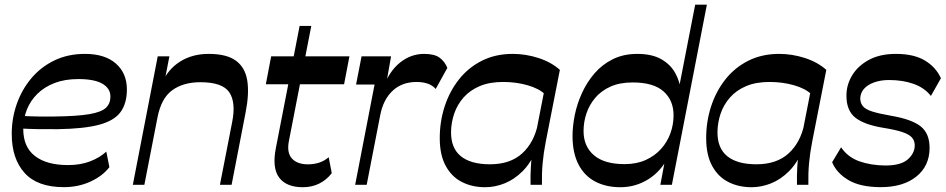

<svg xmlns="http://www.w3.org/2000/svg" viewBox="-20 -792 4053 823"><path d="M253.1 10.2Q140.3 10.2 85.3 -50.9Q30.3 -112 30.3 -218.1Q30.3 -285.4 52.1 -346.9Q73.8 -408.3 114.5 -456.7Q155.2 -505 213.3 -533Q271.3 -561 344.1 -561Q430 -561 476.9 -519.4Q523.9 -477.9 523.9 -408.8Q523.9 -348.7 496.6 -311.5Q469.2 -274.3 404.7 -257.2Q340.2 -240 227.7 -238.3Q181.6 -237.8 142.4 -238.5Q103.2 -239.2 67.7 -241.2V-295.4Q103.3 -293.4 140.1 -292.7Q176.9 -292 212 -292.6Q311 -293.7 363.1 -302.7Q415.1 -311.7 434.2 -330.1Q453.3 -348.4 453.3 -377.9Q453.3 -412.9 419.2 -433Q385 -453.1 315.7 -453.1Q258 -453.1 214 -436.2Q170 -419.2 140 -389.6Q110 -360 94.8 -321.2Q79.7 -282.4 79.7 -238.8Q79.7 -161.9 129.9 -123.2Q180.1 -84.4 271.8 -84.4Q324.6 -84.4 365.8 -100.2Q407.1 -115.9 435.7 -142.1L448.9 -75.4Q419.8 -37.7 367.9 -13.7Q316 10.2 253.1 10.2Z M549.4 0 656.1 -550.5H706.1L676.9 -399.8L672.4 -432.8Q699.8 -495.6 752.3 -528.3Q804.8 -561 874.3 -561Q951.9 -561 991.5 -531.7Q1031.1 -502.4 1039.9 -446.6Q1048.8 -390.8 1032.8 -310.1L972.8 0H922.7L974.9 -267.3Q992.1 -352.6 963 -396.1Q933.9 -439.6 839 -439.6Q765.7 -439.6 718.2 -405.2Q670.8 -370.7 655 -288L598.8 0Z M1278.1 10.5Q1207.4 10.5 1176.5 -30.9Q1145.7 -72.3 1162.6 -158L1264.3 -680.8H1314.3L1218.7 -189.3Q1208.3 -139 1230.7 -113.3Q1253.2 -87.6 1300.6 -87.6Q1325.9 -87.6 1348.5 -95Q1371 -102.4 1388.9 -118.1L1402.1 -49.7Q1379.9 -20.9 1348.5 -5.2Q1317.1 10.5 1278.1 10.5ZM1119.5 -430.9 1142.3 -550.5H1477.8L1454.9 -430.9Z M1502.4 0 1585.6 -429.8H1506.3L1529.8 -550.5H1656.3L1629.4 -397.8L1623.1 -417.9Q1649.4 -487.9 1695.5 -524.4Q1741.6 -561 1797.9 -561Q1841.8 -561 1863.8 -545.1Q1885.8 -529.3 1897.6 -501.1L1847.6 -410.7Q1822.1 -440.6 1765.1 -440.6Q1703 -440.6 1662.8 -402.8Q1622.7 -365.1 1609.9 -298.7L1551.8 0Z M2316.3 -387.5Q2290.6 -412.6 2241.4 -426.6Q2192.3 -440.7 2136.4 -440.7Q2078.6 -440.7 2036.6 -423Q1994.6 -405.2 1967.5 -374.6Q1940.4 -343.9 1927.2 -305.8Q1914.1 -267.7 1913.4 -226.9Q1912.7 -157 1955.4 -122.4Q1998.1 -87.8 2080.3 -87.8Q2167.3 -87.8 2218.4 -134.6Q2269.6 -181.4 2285.9 -261.6L2278.7 -148.8Q2255.3 -93.2 2219.7 -57.7Q2184.1 -22.3 2142.7 -5.9Q2101.4 10.5 2059.7 10.5Q2004.1 10.5 1960.3 -11.7Q1916.4 -33.8 1890.9 -80.3Q1865.3 -126.8 1865 -198.1Q1864.7 -269.8 1885.8 -335.1Q1907 -400.5 1947.1 -451.3Q1987.2 -502.2 2045.5 -531.6Q2103.8 -561 2177.7 -561Q2233.6 -561 2288.1 -543.4Q2342.6 -525.8 2379.9 -492.6ZM2254.2 0Q2253.2 -38 2255.6 -78.3Q2257.9 -118.6 2266.9 -168L2332.2 -501.8L2379.9 -492.6L2319.3 -184.2Q2310 -136.4 2306 -92.6Q2302 -48.8 2303 0Z M2639.6 10.5Q2577.7 10.5 2531.5 -13.7Q2485.2 -38 2459.8 -86.9Q2434.4 -135.8 2434.1 -208.1Q2434.1 -250.5 2443.7 -298.7Q2453.4 -346.8 2474.7 -393.4Q2496 -440 2528.5 -477.7Q2560.9 -515.3 2606.7 -538.2Q2652.6 -561 2711.9 -561Q2774.3 -561 2814.1 -538.5Q2853.8 -515.9 2874.2 -479.3Q2894.6 -442.8 2898.9 -399.2L2884 -382.6L2959.9 -772H3010L2860 0H2810.6L2836.5 -138.4L2847.1 -123.4Q2813.2 -57.1 2758.5 -23.3Q2703.8 10.5 2639.6 10.5ZM2657.3 -88.5Q2708.9 -88.5 2747.9 -106.3Q2787 -124 2813.7 -153.8Q2840.4 -183.7 2853.8 -220.9Q2867.2 -258.2 2867.2 -297.6Q2867.2 -362 2824.2 -400.3Q2781.2 -438.6 2691.7 -438.6Q2636.6 -438.6 2597.1 -420.9Q2557.5 -403.2 2531.9 -373.2Q2506.4 -343.2 2493.9 -306.3Q2481.4 -269.4 2481.4 -230.3Q2481.4 -164.8 2525.8 -126.7Q2570.3 -88.5 2657.3 -88.5Z M3458.3 -387.5Q3432.6 -412.6 3383.4 -426.6Q3334.3 -440.7 3278.4 -440.7Q3220.6 -440.7 3178.6 -423Q3136.6 -405.2 3109.5 -374.6Q3082.4 -343.9 3069.2 -305.8Q3056.1 -267.7 3055.4 -226.9Q3054.7 -157 3097.4 -122.4Q3140.1 -87.8 3222.3 -87.8Q3309.3 -87.8 3360.4 -134.6Q3411.6 -181.4 3427.9 -261.6L3420.7 -148.8Q3397.3 -93.2 3361.7 -57.7Q3326.1 -22.3 3284.7 -5.9Q3243.4 10.5 3201.7 10.5Q3146.1 10.5 3102.3 -11.7Q3058.4 -33.8 3032.9 -80.3Q3007.3 -126.8 3007 -198.1Q3006.7 -269.8 3027.8 -335.1Q3049 -400.5 3089.1 -451.3Q3129.2 -502.2 3187.5 -531.6Q3245.8 -561 3319.7 -561Q3375.6 -561 3430.1 -543.4Q3484.6 -525.8 3521.9 -492.6ZM3396.2 0Q3395.2 -38 3397.6 -78.3Q3399.9 -118.6 3408.9 -168L3474.2 -501.8L3521.9 -492.6L3461.3 -184.2Q3452 -136.4 3448 -92.6Q3444 -48.8 3445 0Z M3755.7 10.2Q3668.6 10.2 3617.5 -19.7Q3566.4 -49.7 3546.9 -96.6L3585.3 -160.6Q3614.3 -117.9 3663.8 -100.5Q3713.2 -83.1 3775.2 -82.6Q3841.6 -82.6 3871.3 -108.9Q3901 -135.3 3901 -168.8Q3901 -189.1 3888.8 -202.7Q3876.7 -216.2 3847.8 -225.9Q3818.9 -235.7 3766.9 -244Q3685.3 -257.2 3646.8 -287.3Q3608.2 -317.4 3608.2 -381.7Q3608.2 -428.4 3632.7 -469Q3657.2 -509.6 3704.4 -535.3Q3751.7 -561 3820.4 -561Q3897 -561 3944.2 -532.8Q3991.4 -504.7 4013.2 -456.6L3970.3 -380.8Q3942.6 -415.9 3896.2 -432.4Q3849.9 -449 3790.8 -449Q3755.2 -449 3726.8 -438.8Q3698.4 -428.7 3682.9 -410.5Q3667.4 -392.3 3667.4 -368.1Q3668.4 -348.7 3679.9 -335.6Q3691.3 -322.6 3720.1 -313.6Q3748.9 -304.7 3799.6 -295.8Q3888.6 -280.6 3926.6 -250.2Q3964.6 -219.8 3964.6 -158.3Q3964.6 -80.6 3907.9 -35.2Q3851.2 10.2 3755.7 10.2Z"/></svg>

Font: Savate ExtraLight
Style: Italic
Weight: 200
Italic angle: -11°
Designer: Max Esnée
Foundry: Plomb Type
Version: Version 2.000